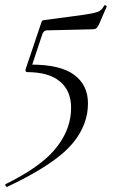

<svg xmlns="http://www.w3.org/2000/svg" viewBox="-51 -445 445 740"><path d="M-24 275Q-28 275 -30 270.5Q-32 266 -28 264Q95 203 151.5 141Q208 79 220 8Q223 -12 223 -30Q223 -95 180 -131Q137 -167 54 -167Q50 -167 48 -170.5Q46 -174 48 -179L108 -357Q110 -364 112 -365.5Q114 -367 122 -368Q238 -383 278 -389Q318 -395 330.5 -401.5Q343 -408 350 -423Q352 -425 353 -425Q356 -425 358.5 -423Q361 -421 360 -419L330 -350Q324 -338 318.5 -335Q313 -332 301 -332L129 -328Q118 -328 112 -313L66 -174L69 -196Q182 -196 235 -156.5Q288 -117 288 -47Q288 -29 285 -9Q270 74 198.5 139Q127 204 -23 275Z"/></svg>

Font: Cormorant Garamond
Style: Italic
Weight: 400
Italic angle: -10°
Designer: Christian Thalmann (Catharsis Fonts)
Foundry: Catharsis Fonts
Version: Version 4.000